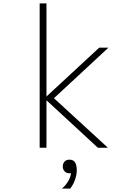

<svg xmlns="http://www.w3.org/2000/svg" viewBox="-20 -868 740 1128"><path d="M555 0 241 -290 563 -588H617L297 -291L614 0ZM213 0V-848H253V0ZM388 150Q371 150 360 139Q349 128 349 110Q349 92 359.5 81Q370 70 388 70Q406 70 416.5 81Q427 92 427 110Q427 128 416.5 139Q406 150 388 150ZM343 240Q366 222 381.5 195Q397 168 397 146L388 70Q411 70 421 86Q431 102 431 132Q431 159 420 189.5Q409 220 392 240Z"/></svg>

Font: Martian Mono SemiExpanded Thin
Style: Regular
Weight: 250
Monospace: yes
Version: Version 0.930